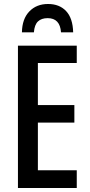

<svg xmlns="http://www.w3.org/2000/svg" viewBox="-20 -943 449 963"><path d="M365 0H70V-714H365V-627H170V-416H353V-328H170V-89H365ZM221 -923Q278 -923 311.5 -887.5Q345 -852 347 -781H286Q281 -852 219 -852Q188 -852 170.5 -835.5Q153 -819 150 -781H90Q91 -848 127 -885.5Q163 -923 221 -923Z"/></svg>

Font: Noto Sans ExtraCondensed Medium
Style: Regular
Weight: 500
Width: 2
Designer: Monotype Design Team
Foundry: Monotype Imaging Inc.
Version: Version 2.013; ttfautohint (v1.8.4.7-5d5b)